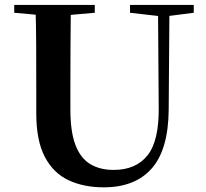

<svg xmlns="http://www.w3.org/2000/svg" viewBox="-20 -761 858 799"><path d="M411.6 18.6Q328.6 18.6 265.1 -11.1Q201.7 -40.8 166.3 -108.6Q130.9 -176.3 130.9 -290V-400.9Q130.9 -485.1 130.6 -570.6Q130.2 -656.1 127.5 -740.5H274.9Q273.9 -656.3 273.4 -571.6Q272.9 -486.9 272.9 -400.9V-305Q272.9 -213.4 293.8 -158.2Q314.7 -102.9 355.1 -78.4Q395.4 -53.9 453 -53.9Q545.1 -53.9 593.5 -114Q641.9 -174.1 640.5 -312.5L637.5 -740.5H685.2L682 -304.3Q680.6 -138.8 611.5 -60.1Q542.4 18.6 411.6 18.6ZM39.2 -707.9V-740.5H374.4V-707.9L218.8 -694.2H191.8ZM521.1 -707.9V-740.5H786.3V-707.9L674.7 -693.5H646.5Z"/></svg>

Font: Noto Serif SC ExtraLight
Style: Regular
Weight: 200
Designer: Ryoko NISHIZUKA 西塚涼子 (kana & ideographs); Frank Grießhammer (Latin, Greek & Cyrillic); Wenlong ZHANG 张文龙 (bopomofo); San
Foundry: Adobe
Version: Version 2.002-H1;hotconv 1.1.0;makeotfexe 2.6.0